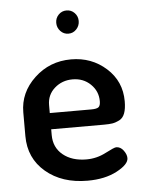

<svg xmlns="http://www.w3.org/2000/svg" viewBox="-51 -717 575 766"><g transform="rotate(-5 237.0 -334.0)"><path d="M37 -191V-286Q37 -365 98 -422.5Q159 -480 245 -480Q327 -480 385.5 -427.5Q444 -375 444 -295Q444 -265 437 -246.5Q430 -228 415 -220.5Q400 -213 387 -211Q374 -209 353 -209H142V-186Q142 -136 178 -106.5Q214 -77 272 -77Q313 -77 349.5 -96Q386 -115 394 -115Q411 -115 423 -99Q435 -83 435 -68Q435 -43 387 -17.5Q339 8 269 8Q167 8 102 -47Q37 -102 37 -191ZM142 -274H308Q330 -274 337.5 -280Q345 -286 345 -304Q345 -344 316 -372Q287 -400 244 -400Q202 -400 172 -373.5Q142 -347 142 -306ZM212 -597Q199 -611 199 -630Q199 -649 212 -662.5Q225 -676 244 -676Q263 -676 276 -662.5Q289 -649 289 -630Q289 -611 276 -597Q263 -583 244 -583Q225 -583 212 -597Z"/></g></svg>

Font: TerminalDosisSemiBold
Style: Bold
Weight: 600
Designer: EdgarTolentino, PabloImpallari, IginoMarini
Foundry: EdgarTolentino, PabloImpallari, IginoMarini
Version: Version 1.006